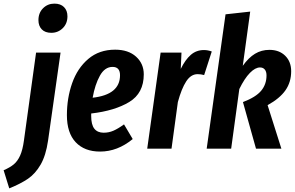

<svg xmlns="http://www.w3.org/2000/svg" viewBox="-111 -820 1626 1059"><path d="M-91 119Q-56 104 -35 86.5Q-14 69 0 38Q14 7 21 -45L88 -530H223L154 -44Q142 38 113 88Q84 138 44 165.5Q4 193 -60 219ZM101 -709Q101 -749 126.5 -774.5Q152 -800 189 -800Q223 -800 242 -781Q261 -762 261 -730Q261 -690 235 -664.5Q209 -639 172 -639Q138 -639 119.5 -658Q101 -677 101 -709Z M682 -410Q682 -306 602 -257.5Q522 -209 392 -194V-180Q392 -132 409.5 -110Q427 -88 461 -88Q489 -88 514.5 -99Q540 -110 573 -134L621 -53Q537 16 441 16Q355 16 306.5 -35.5Q258 -87 258 -185Q258 -279 287 -361.5Q316 -444 376 -495Q436 -546 524 -546Q597 -546 639.5 -507.5Q682 -469 682 -410ZM551 -405Q551 -451 510 -451Q467 -451 440 -402.5Q413 -354 400 -281Q551 -298 551 -405Z M1057 -536 1015 -406Q997 -411 979 -411Q942 -411 916 -371Q890 -331 870 -257L835 0H701L775 -530H890L886 -440Q911 -491 941.5 -517.5Q972 -544 1014 -544Q1035 -544 1057 -536Z M1228 -457Q1260 -502 1295.5 -523.5Q1331 -545 1375 -545Q1429 -545 1462 -512.5Q1495 -480 1495 -427Q1495 -367 1463.5 -322Q1432 -277 1365 -240L1441 0H1301L1229 -257Q1300 -284 1329.5 -319.5Q1359 -355 1359 -404Q1359 -425 1349.5 -436.5Q1340 -448 1323 -448Q1297 -448 1267.5 -418Q1238 -388 1209 -329L1164 0H1029L1133 -741L1269 -756Z"/></svg>

Font: Fira Sans Extra Condensed SemiBold
Style: Italic
Weight: 600
Width: 3
Italic angle: -8°
Designer: Carrois Corporate & Edenspiekermann AG
Foundry: Carrois Corporate GbR & Edenspiekermann AG
Version: Version 4.203